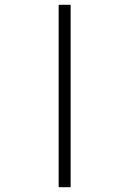

<svg xmlns="http://www.w3.org/2000/svg" viewBox="-20 -782 540 802"><path d="M225 0V-762H275V0Z"/></svg>

Font: Noto Sans Mono ExtraCondensed Light
Style: Regular
Weight: 300
Width: 2
Designer: Monotype Design Team
Foundry: Monotype Imaging Inc.
Version: Version 2.014; ttfautohint (v1.8.4.7-5d5b)